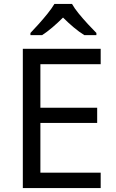

<svg xmlns="http://www.w3.org/2000/svg" viewBox="-20 -964 596 984"><path d="M496 0H97V-714H496V-635H187V-412H478V-334H187V-79H496ZM349 -944Q361 -922 383.5 -894.5Q406 -867 430.5 -840.5Q455 -814 474 -795V-784H412Q386 -800 358 -823.5Q330 -847 303 -874Q276 -847 249 -824Q222 -801 196 -784H136V-795Q155 -815 178.5 -841Q202 -867 224 -894.5Q246 -922 259 -944Z"/></svg>

Font: Noto Sans Lydian
Style: Regular
Weight: 400
Designer: Monotype Design Team
Foundry: Monotype Imaging Inc.
Version: Version 2.002; ttfautohint (v1.8.4.7-5d5b)